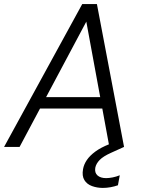

<svg xmlns="http://www.w3.org/2000/svg" viewBox="-32 -720 705 941"><path d="M-12 0 371 -700H443L576 0H504L391 -614L64 0ZM120 -188 149 -244H496L506 -188ZM472 201Q444 201 419 192Q394 183 381.5 162.5Q369 142 375 109Q379 86 393.5 64.5Q408 43 435 23Q462 3 505 -14L564 -38L576 0L512 29Q474 46 456.5 64Q439 82 435 102Q431 127 446 140Q461 153 488 153Q502 153 520 149.5Q538 146 555 139L546 188Q529 194 510 197.5Q491 201 472 201Z"/></svg>

Font: DM Sans 16pt Light
Style: Italic
Weight: 300
Italic angle: -10°
Version: Version 4.004;gftools[0.9.30]